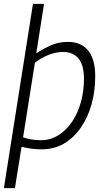

<svg xmlns="http://www.w3.org/2000/svg" viewBox="-27 -760 540 990"><path d="M-7 210 143 -740H200L160 -485Q198 -510 237 -527Q276 -544 323 -544Q392 -544 428 -499Q464 -454 464 -366Q464 -290 445 -222Q426 -154 389.5 -101.5Q353 -49 302.5 -19.5Q252 10 187 10Q156 10 130.5 6Q105 2 84 -3L50 210ZM184 -37Q233 -37 274.5 -63Q316 -89 345.5 -133.5Q375 -178 390.5 -234.5Q406 -291 406 -352Q406 -423 378.5 -457.5Q351 -492 298 -492Q263 -492 226 -478Q189 -464 153 -437L92 -52Q109 -46 132 -41.5Q155 -37 184 -37Z"/></svg>

Font: Georama ExtraCondensed Thin Light
Style: Italic
Weight: 300
Italic angle: -9°
Version: Version 1.001